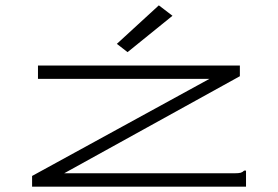

<svg xmlns="http://www.w3.org/2000/svg" viewBox="-20 -698 1040 718"><path d="M100 -40 763 -403H122V-453H877V-413L220 -50H856Q873 -50 880 -52Q887 -54 893 -60H900V0H100ZM457 -503 417 -534 574 -678 625 -639Z"/></svg>

Font: Inconsolata UltraExpanded Light
Style: Regular
Weight: 300
Width: 9
Monospace: yes
Designer: Raph Levien, Cyreal, Brenton Simpson
Foundry: Raph Levien, Cyreal, Google
Version: Version 3.001; ttfautohint (v1.8.2.53-6de2)